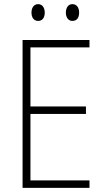

<svg xmlns="http://www.w3.org/2000/svg" viewBox="-20 -907 540 927"><path d="M329 -806C352 -806 362 -822 362 -846C362 -870 351 -887 329 -887C310 -887 298 -870 298 -846C298 -823 310 -806 329 -806ZM164 -806C185 -806 196 -822 196 -846C196 -869 185 -887 164 -887C143 -887 132 -869 132 -846C132 -823 143 -806 164 -806ZM89 0H412V-36H127V-357H395V-393H127V-678H412V-714H89Z"/></svg>

Font: Noto Sans Mono ExtraCondensed ExtraLight
Style: Regular
Weight: 200
Width: 2
Designer: Monotype Design Team
Foundry: Monotype Imaging Inc.
Version: Version 2.014